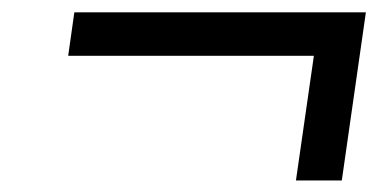

<svg xmlns="http://www.w3.org/2000/svg" viewBox="-20 -519 628 319"><path d="M547.9 -219.2 587.9 -498.5H103.5L93.3 -426.3H501.5L471.7 -219.2Z"/></svg>

Font: Winston
Style: Italic
Weight: 400
Italic angle: -8.13011°
Designer: Vernon Adams, Kim Jin-seong, David Berlow, Cristiano Sobral
Foundry: The Winston Project Authors
Version: Version 3.004